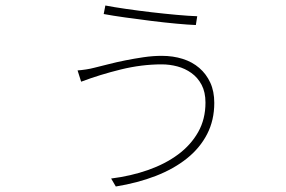

<svg xmlns="http://www.w3.org/2000/svg" viewBox="-20 -637 1040 698"><path d="M363 -617 357 -586Q389 -580 435.5 -573.5Q482 -567 530 -561Q578 -555 621.5 -551Q665 -547 692 -546L697 -578Q667 -579 622.5 -583Q578 -587 531 -592.5Q484 -598 439 -604.5Q394 -611 363 -617ZM727 -264Q727 -204 700.5 -157Q674 -110 627.5 -75.5Q581 -41 518.5 -19Q456 3 384 12L401 41Q481 28 546.5 2.5Q612 -23 659.5 -61Q707 -99 733 -149.5Q759 -200 759 -263Q759 -305 744.5 -336.5Q730 -368 704.5 -390Q679 -412 644 -423Q609 -434 568 -434Q536 -434 502 -429Q468 -424 435.5 -417.5Q403 -411 374 -403.5Q345 -396 324 -391Q309 -387 292.5 -384.5Q276 -382 262 -381L275 -340Q344 -366 419.5 -384.5Q495 -403 568 -403Q597 -403 625 -395.5Q653 -388 676 -371.5Q699 -355 713 -328.5Q727 -302 727 -264Z"/></svg>

Font: Spoqa Han Sans Neo Thin
Style: Regular
Weight: 100
Designer: [Spoqa Han Sans Neo] Dong-huui Kim  Younghwa Kang  Yujin Lee  [Noto Sans] Ryoko NISHIZUKA  (kana & ideographs); Paul D. 
Foundry: Spoqa (http://www.spoqa-han-sans.com)
Version: Version 1.100;hotconv 1.0.109;makeotfexe 2.5.65596